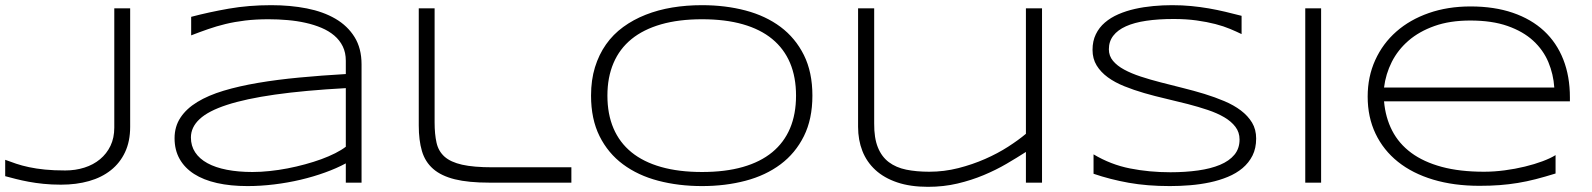

<svg xmlns="http://www.w3.org/2000/svg" viewBox="-20 -703 6128 739"><path d="M481 -214.8Q481 -159.2 461.4 -117.4Q441.9 -75.7 406.7 -47.9Q371.6 -20 322.8 -6.1Q273.9 7.8 214.8 7.8Q178.2 7.8 147.5 4.6Q116.7 1.5 90.6 -3.4Q64.5 -8.3 42.2 -13.9Q20 -19.5 0 -24.9V-87.9Q20.5 -80.1 42.5 -72.8Q64.5 -65.4 91.8 -59.6Q119.1 -53.7 153.1 -50.3Q187 -46.9 231 -46.9Q270.5 -46.9 304.9 -57.9Q339.4 -68.8 365 -90.1Q390.6 -111.3 405.3 -141.8Q419.9 -172.4 419.9 -211.9V-670.9H481Z M1311 0V-74.2Q1275.9 -55.2 1231.2 -39.1Q1186.5 -22.9 1137 -11.2Q1087.4 0.5 1035.2 6.8Q982.9 13.2 932.6 13.2Q867.2 13.2 815.2 1.5Q763.2 -10.3 727.1 -33.4Q690.9 -56.6 671.4 -91.1Q651.9 -125.5 651.9 -170.9Q651.9 -215.8 674.6 -250.2Q697.3 -284.7 739.3 -310.3Q781.2 -335.9 840.6 -353.8Q899.9 -371.6 973.1 -384Q1046.4 -396.5 1131.6 -404.5Q1216.8 -412.6 1311 -418V-469.2Q1311 -500.5 1299.3 -524.4Q1287.6 -548.3 1266.6 -566.2Q1245.6 -584 1217.3 -595.9Q1189 -607.9 1156 -615.2Q1123 -622.6 1086.7 -625.7Q1050.3 -628.9 1013.7 -628.9Q964.4 -628.9 923.8 -624Q883.3 -619.1 848.1 -610.6Q813 -602.1 780.8 -590.8Q748.5 -579.6 715.8 -566.9V-638.2Q783.7 -656.2 860.6 -669.7Q937.5 -683.1 1023.9 -683.1Q1097.2 -683.1 1160.6 -670.7Q1224.1 -658.2 1271 -630.9Q1317.9 -603.5 1344.7 -560.3Q1371.6 -517.1 1371.6 -455.1V0ZM1311 -363.8Q1151.4 -355 1038.3 -338.9Q925.3 -322.8 853.5 -299.3Q781.7 -275.9 748.3 -244.6Q714.8 -213.4 714.8 -173.8Q714.8 -141.6 731.2 -116.7Q747.6 -91.8 778.3 -75Q809.1 -58.1 853 -49.6Q897 -41 951.7 -41Q983.9 -41 1018.3 -44.7Q1052.7 -48.3 1086.9 -54.9Q1121.1 -61.5 1154.3 -70.6Q1187.5 -79.6 1216.8 -90.3Q1246.1 -101.1 1270.3 -113.3Q1294.4 -125.5 1311 -138.2Z M1652.8 -231.9Q1652.8 -186.5 1660.2 -153.8Q1667.5 -121.1 1690.9 -100.1Q1714.4 -79.1 1758.5 -69.1Q1802.7 -59.1 1876 -59.1H2179.2V0H1863.8Q1783.2 0 1730.7 -12.9Q1678.2 -25.9 1647.2 -53Q1616.2 -80.1 1604 -121.6Q1591.8 -163.1 1591.8 -220.2V-670.9H1652.8Z M3106.9 -335Q3106.9 -244.6 3074.2 -179Q3041.5 -113.3 2984.4 -70.6Q2927.2 -27.8 2849.6 -7.3Q2772 13.2 2682.1 13.2Q2591.8 13.2 2513.7 -7.3Q2435.5 -27.8 2377.9 -70.6Q2320.3 -113.3 2287.6 -179Q2254.9 -244.6 2254.9 -335Q2254.9 -395 2270 -444.1Q2285.2 -493.2 2312.5 -532Q2339.8 -570.8 2378.7 -599.1Q2417.5 -627.4 2465.1 -646.2Q2512.7 -665 2567.4 -674.1Q2622.1 -683.1 2682.1 -683.1Q2772 -683.1 2849.6 -662.6Q2927.2 -642.1 2984.4 -599.4Q3041.5 -556.6 3074.2 -491Q3106.9 -425.3 3106.9 -335ZM3043.9 -335Q3043.9 -406.2 3020.8 -460.9Q2997.6 -515.6 2952.1 -553Q2906.7 -590.3 2839.1 -609.6Q2771.5 -628.9 2682.1 -628.9Q2592.8 -628.9 2524.7 -609.4Q2456.5 -589.8 2410.6 -552.5Q2364.7 -515.1 2341.3 -460.2Q2317.9 -405.3 2317.9 -335Q2317.9 -263.7 2341.3 -209Q2364.7 -154.3 2410.6 -116.9Q2456.5 -79.6 2524.7 -60.3Q2592.8 -41 2682.1 -41Q2771.5 -41 2839.1 -60.3Q2906.7 -79.6 2952.1 -116.9Q2997.6 -154.3 3020.8 -209Q3043.9 -263.7 3043.9 -335Z M3344.7 -670.9V-228Q3344.2 -171.9 3358.9 -135.7Q3373.5 -99.6 3401.1 -78.9Q3428.7 -58.1 3468 -50Q3507.3 -42 3556.6 -42Q3613.8 -42 3668.5 -55.9Q3723.1 -69.8 3771.5 -91.1Q3819.8 -112.3 3860.1 -138.2Q3900.4 -164.1 3928.7 -188V-670.9H3990.7V0H3928.7V-118.2Q3894.5 -96.2 3854 -72.5Q3813.5 -48.8 3766.4 -29.1Q3719.2 -9.3 3665.5 3.4Q3611.8 16.1 3551.8 16.1Q3483.9 16.1 3433.3 -1Q3382.8 -18.1 3349.4 -48.8Q3315.9 -79.6 3299.3 -121.8Q3282.7 -164.1 3282.7 -214.8V-670.9Z M4758.8 -571.8Q4739.7 -581.1 4714.8 -591.6Q4689.9 -602.1 4658 -610.4Q4626 -618.7 4585.9 -624.3Q4545.9 -629.9 4497.1 -629.9Q4438 -629.9 4391.8 -623Q4345.7 -616.2 4313.7 -601.8Q4281.7 -587.4 4264.9 -565.4Q4248 -543.5 4248 -513.2Q4248 -487.8 4263.9 -468.8Q4279.8 -449.7 4306.9 -435.1Q4334 -420.4 4370.4 -408.4Q4406.7 -396.5 4447.5 -386Q4488.3 -375.5 4531.5 -364.7Q4574.7 -354 4615.5 -341.6Q4656.2 -329.1 4692.6 -313.7Q4729 -298.3 4756.1 -277.8Q4783.2 -257.3 4799.1 -231Q4814.9 -204.6 4814.9 -169.9Q4814.9 -132.3 4800.8 -104.2Q4786.6 -76.2 4762.5 -55.9Q4738.3 -35.6 4705.8 -22.2Q4673.3 -8.8 4636.5 -1Q4599.6 6.8 4560.3 10Q4521 13.2 4482.9 13.2Q4395.5 13.2 4324.5 0.5Q4253.4 -12.2 4189 -34.2V-108.9Q4255.4 -69.3 4329.3 -54.7Q4403.3 -40 4484.9 -40Q4542.5 -40 4591.3 -46.9Q4640.1 -53.7 4675.8 -68.6Q4711.4 -83.5 4731.2 -107.4Q4751 -131.3 4751 -166Q4751 -193.8 4735.1 -214.8Q4719.2 -235.8 4692.1 -251.7Q4665 -267.6 4628.7 -279.8Q4592.3 -292 4551.8 -302.5Q4511.2 -313 4468 -323Q4424.8 -333 4384.3 -344.7Q4343.8 -356.4 4307.4 -371.1Q4271 -385.7 4243.9 -405.5Q4216.8 -425.3 4200.9 -451.2Q4185.1 -477.1 4185.1 -511.2Q4185.1 -544.9 4197.8 -571Q4210.4 -597.2 4232.7 -616.2Q4254.9 -635.3 4284.7 -648.2Q4314.5 -661.1 4348.4 -668.7Q4382.3 -676.3 4418.9 -679.7Q4455.6 -683.1 4491.2 -683.1Q4530.3 -683.1 4565.2 -679.7Q4600.1 -676.3 4632.6 -670.7Q4665 -665 4696 -657.7Q4727.1 -650.4 4758.8 -642.1Z M5003.9 0V-670.9H5064.9V0Z M5967.3 -35.2Q5926.3 -22.5 5891.1 -13.4Q5856 -4.4 5821.8 1.2Q5787.6 6.8 5752.2 9.5Q5716.8 12.2 5674.3 12.2Q5575.7 12.2 5496.1 -11.7Q5416.5 -35.6 5360.6 -80.3Q5304.7 -125 5274.4 -188.5Q5244.1 -252 5244.1 -331.1Q5244.1 -407.7 5273.2 -471.7Q5302.2 -535.6 5354.5 -581.5Q5406.7 -627.4 5479.5 -652.8Q5552.2 -678.2 5640.1 -678.2Q5731.4 -678.2 5802.7 -653.8Q5874 -629.4 5922.9 -584Q5971.7 -538.6 5997.1 -473.9Q6022.5 -409.2 6022.5 -328.1V-313H5307.1Q5312.5 -250.5 5338.4 -200.2Q5364.3 -149.9 5411.9 -114.7Q5459.5 -79.6 5529.1 -60.8Q5598.6 -42 5691.4 -42Q5731 -42 5771.5 -47.4Q5812 -52.7 5849.1 -61.8Q5886.2 -70.8 5917 -82.3Q5947.8 -93.8 5967.3 -106ZM5962.4 -366.2Q5959 -417.5 5939.5 -464.1Q5919.9 -510.7 5881.1 -546.4Q5842.3 -582 5782.5 -603Q5722.7 -624 5639.2 -624Q5560.5 -624 5501.5 -603Q5442.4 -582 5401.4 -546.6Q5360.4 -511.2 5336.9 -464.6Q5313.5 -418 5307.1 -366.2Z"/></svg>

Font: Syncopate
Style: Regular
Weight: 300
Width: 7
Designer: Astigmatic (AOETI)
Foundry: Astigmatic (AOETI)
Version: Version 001.000